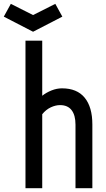

<svg xmlns="http://www.w3.org/2000/svg" viewBox="-83 -992 558 1012"><path d="M51.3 0V-777.8H139.6V-487.3Q161.1 -504.4 188.7 -515.4Q216.3 -526.4 243.7 -526.4Q322.8 -526.4 363.3 -477.1Q403.8 -427.7 403.8 -335.9V0H314.9V-335Q314.9 -384.8 294.4 -411.4Q273.9 -438 233.4 -438Q210 -438 184.8 -426.3Q159.7 -414.6 139.6 -390.1V0ZM91.3 -824.7 -63 -904.3 -25.9 -971.7 91.3 -912.6 208.5 -971.7 245.6 -904.3Z"/></svg>

Font: Voltaire
Style: Regular
Weight: 400
Designer: Yvonne Schüttler, Eben Sorkin, Emma Marichal
Foundry: Sorkin Type Co.
Version: Version 1.010; ttfautohint (v1.8.4.7-5d5b)